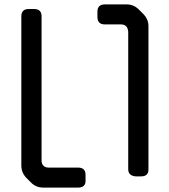

<svg xmlns="http://www.w3.org/2000/svg" viewBox="-20 -750 768 873"><path d="M597 52H621Q655 52 655 21V-631Q655 -663 631 -687L611 -707Q588 -730 555 -730H457Q423 -730 423 -697V-673Q423 -639 457 -639H530Q560 -639 563 -606V19Q563 49 597 52ZM101 60 121 80Q144 103 177 103H335Q369 103 369 72V45Q369 12 335 12H202Q169 12 169 -22V-676Q169 -709 135 -709H111Q77 -709 77 -676V3Q77 36 101 60Z"/></svg>

Font: WDXL Lubrifont TC
Style: Regular
Weight: 400
Designer: [WDXL Lubrifont] Copyright 2020-2022 (c) NightFurySL2001, Skr-ZERO; [ZCOOL QingKe HuangYou] Copyright 2018-2022 (c) The 
Version: Version 2.001;hotconv 1.1.1;makeotfexe 2.6.0